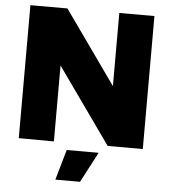

<svg xmlns="http://www.w3.org/2000/svg" viewBox="-59 -754 892 1007"><g transform="rotate(5 386.5 -250.0)"><path d="M528 0 103 -599 255 -700 677 -105ZM60 0V-700H255L245 -529V1ZM528 0V-700H713V0ZM270 200 316 40H484L400 200Z"/></g></svg>

Font: Figtree Light Black
Style: Regular
Weight: 900
Version: Version 2.000